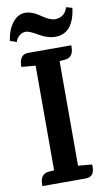

<svg xmlns="http://www.w3.org/2000/svg" viewBox="-98 -937 547 984"><g transform="rotate(-10 175.5 -445.0)"><path d="M238 -71H239L310 -65Q316 0 265 0H40V-8Q40 -63 84 -67L113 -69V-614H112L41 -620Q38 -626 42 -647Q51 -685 86 -685H311V-677Q311 -622 267 -618L238 -616ZM239 -742Q199 -742 155 -768Q111 -794 93 -794Q75 -794 60 -782Q45 -770 39 -750L5 -762Q13 -819 41 -854.5Q69 -890 106 -890Q143 -890 184.5 -860.5Q226 -831 252 -831Q278 -831 295.5 -845Q313 -859 318 -882L350 -873Q333 -742 239 -742Z"/></g></svg>

Font: Karma
Style: Bold
Weight: 700
Designer: Joana Correia
Foundry: Indian Type Foundry
Version: Version 1.202;PS 1.0;hotconv 1.0.78;makeotf.lib2.5.61930; tt